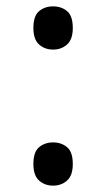

<svg xmlns="http://www.w3.org/2000/svg" viewBox="-20 -570 334 604"><path d="M147 -414Q121 -414 103 -430Q85 -446 85 -482Q85 -520 103 -535Q121 -550 147 -550Q173 -550 191 -535Q209 -520 209 -482Q209 -446 191 -430Q173 -414 147 -414ZM147 14Q121 14 103 -2Q85 -18 85 -54Q85 -92 103 -107Q121 -122 147 -122Q173 -122 191 -107Q209 -92 209 -54Q209 -18 191 -2Q173 14 147 14Z"/></svg>

Font: hexkannada15
Style: Book
Weight: 400
Designer: Jelle Bosma - Monotype Design Team
Foundry: Monotype Imaging Inc.
Version: Version 2.003